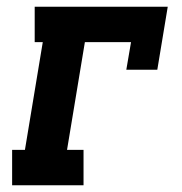

<svg xmlns="http://www.w3.org/2000/svg" viewBox="-20 -550 540 570"><path d="M16 0V-105H54L107 -425H83V-530H478L447 -343H355L369 -425H232L179 -105H228V0Z"/></svg>

Font: Iosevka Slab Extrabold Oblique
Style: Regular
Weight: 800
Italic angle: -9°
Monospace: yes
Designer: Belleve Invis
Foundry: Belleve Invis
Version: Version 11.1.1; ttfautohint (v1.8.3)